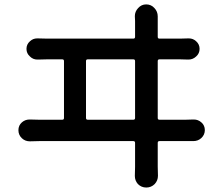

<svg xmlns="http://www.w3.org/2000/svg" viewBox="-20 -798 999 860"><path d="M365.2 -269.5Q365.2 -261.7 373 -261.7H577.1Q585 -261.7 585 -269.5V-524.4Q585 -532.2 577.1 -532.2H373Q365.2 -532.2 365.2 -524.4ZM686.5 -269.5Q686.5 -261.7 694.3 -261.7H810.5Q827.1 -261.7 844.7 -262.7Q846.7 -262.7 848.6 -262.7Q867.2 -262.7 881.8 -250Q897.5 -236.3 897.5 -215.3Q897.5 -194.3 881.8 -179.7Q867.2 -166 845.7 -166Q845.7 -166 844.7 -166Q832 -166 810.5 -166H694.3Q686.5 -166 686.5 -158.2V-52.7L687.5 -10.7Q687.5 10.7 672.9 26.4Q657.2 42 635.3 42Q613.3 42 597.7 26.4Q584 10.7 584 -9.8L585 -50.8V-158.2Q585 -166 577.1 -166H155.3Q134.8 -166 115.2 -165Q114.3 -165 113.3 -165Q92.8 -165 78.1 -178.7Q62.5 -193.4 62.5 -214.8Q62.5 -236.3 78.1 -250Q92.8 -262.7 112.3 -262.7Q114.3 -262.7 115.2 -262.7Q133.8 -261.7 155.3 -261.7H258.8Q266.6 -261.7 266.6 -269.5V-524.4Q266.6 -532.2 258.8 -532.2H191.4Q169.9 -532.2 150.4 -531.2Q149.4 -531.2 147.5 -531.2Q127.9 -531.2 114.3 -544.9Q98.6 -558.6 98.6 -579.1Q98.6 -599.6 114.3 -613.3Q127.9 -626 146.5 -626Q148.4 -626 149.4 -626Q171.9 -625 191.4 -625H577.1Q585 -625 585 -632.8V-704.1L584 -725.6Q584 -746.1 598.6 -761.7Q613.3 -778.3 634.8 -778.3Q657.2 -778.3 671.9 -761.7Q686.5 -746.1 686.5 -724.6V-704.1V-632.8Q686.5 -625 694.3 -625H786.1Q803.7 -625 822.3 -626Q824.2 -626 826.2 -626Q844.7 -626 858.4 -613.3Q874 -599.6 874 -579.1Q874 -558.6 858.4 -544.9Q843.8 -531.2 824.2 -531.2Q823.2 -531.2 822.3 -531.2Q808.6 -532.2 786.1 -532.2H694.3Q686.5 -532.2 686.5 -524.4Z"/></svg>

Font: Gen Jyuu Gothic P Medium
Style: Regular
Weight: 500
Designer: [Source Han Sans]
Ryoko NISHIZUKA  (kana & ideographs); Paul D. Hunt (Latin, Greek & Cyrillic); Wenlong ZHANG  (bopomofo
Version: Version 1.002.20150607